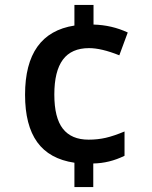

<svg xmlns="http://www.w3.org/2000/svg" viewBox="-20 -744 611 774"><path d="M337 -181Q268 -181 233.5 -225Q199 -269 199 -363Q199 -457 233.5 -503.5Q268 -550 339 -550Q389 -550 461 -521L495 -613Q431 -643 357 -645V-724H280V-641Q81 -610 81 -362Q81 -239 130 -171Q179 -103 280 -88V10H356V-85Q421 -86 482 -116V-214Q439 -196 406.5 -188.5Q374 -181 337 -181Z"/></svg>

Font: OpenSansMMV
Style: Semibold
Weight: 600
Designer: Steve Matteson
Foundry: Ascender Corporation
Version: Version 6.000